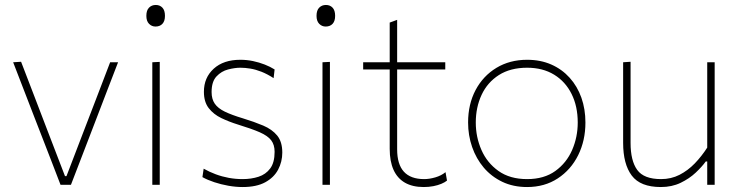

<svg xmlns="http://www.w3.org/2000/svg" viewBox="-20 -745 2991 774"><path d="M224 0Q206 -46.5 187.8 -94.2Q169.5 -142 152 -186.5L118 -274Q97 -328.5 75.5 -384Q54 -439.5 33 -494L65 -496Q92.5 -425 119 -355.5Q145.5 -286 173 -214.5L242 -35H248L317 -215Q344.5 -286.5 371 -355.5Q397.5 -424.5 424 -494H456Q435 -439.5 413.5 -383.8Q392 -328 371 -273L337 -184.5Q319 -137.5 301.5 -92.2Q284 -47 266 0Z M594 0Q594 -56.5 594 -108.5Q594 -160.5 594 -221V-271Q594 -311.5 594 -348.2Q594 -385 594 -420.8Q594 -456.5 594 -494L624 -495.5Q624 -458 624 -422Q624 -386 624 -349Q624 -312 624 -271V-221Q624 -160.5 624 -108.5Q624 -56.5 624 0ZM607 -638Q591.5 -638 580.8 -649Q570 -660 570 -681Q570 -703.5 580.8 -714.2Q591.5 -725 608 -725Q624.5 -725 634.8 -714Q645 -703 645 -681Q645 -660 634.8 -649Q624.5 -638 607 -638Z M958 9Q930.5 9 900.8 3.8Q871 -1.5 843.8 -10.5Q816.5 -19.5 796 -31L801 -65Q824 -52 849.5 -42.5Q875 -33 902.2 -28Q929.5 -23 958 -23Q993 -23 1022.2 -32.5Q1051.5 -42 1069.2 -65.8Q1087 -89.5 1087 -133Q1087 -161.5 1073.2 -179.5Q1059.5 -197.5 1027 -211.8Q994.5 -226 939 -243Q903.5 -254 872.2 -269Q841 -284 821.5 -309Q802 -334 802 -375Q802 -432 841.5 -468Q881 -504 949 -504Q975 -504 1000 -498.8Q1025 -493.5 1047.2 -484.8Q1069.5 -476 1087 -465L1083 -430Q1057.5 -446.5 1034 -455.8Q1010.5 -465 989.2 -468.5Q968 -472 949 -472Q926.5 -472 899.5 -465Q872.5 -458 852.8 -437Q833 -416 833 -374Q833 -345.5 845.8 -327Q858.5 -308.5 886.2 -295Q914 -281.5 959 -268Q1005 -254 1041 -238.8Q1077 -223.5 1097.5 -198.5Q1118 -173.5 1118 -130Q1118 -93 1101.2 -61.2Q1084.5 -29.5 1049.2 -10.2Q1014 9 958 9Z M1280 0Q1280 -56.5 1280 -108.5Q1280 -160.5 1280 -221V-271Q1280 -311.5 1280 -348.2Q1280 -385 1280 -420.8Q1280 -456.5 1280 -494L1310 -495.5Q1310 -458 1310 -422Q1310 -386 1310 -349Q1310 -312 1310 -271V-221Q1310 -160.5 1310 -108.5Q1310 -56.5 1310 0ZM1293 -638Q1277.5 -638 1266.8 -649Q1256 -660 1256 -681Q1256 -703.5 1266.8 -714.2Q1277.5 -725 1294 -725Q1310.5 -725 1320.8 -714Q1331 -703 1331 -681Q1331 -660 1320.8 -649Q1310.5 -638 1293 -638Z M1688 9Q1643 9 1612.5 -8.5Q1582 -26 1566.5 -60.2Q1551 -94.5 1551 -145Q1551 -197 1551 -246.5Q1551 -296 1551 -340Q1551 -384 1551 -419.8Q1551 -455.5 1551 -480Q1551 -526.5 1551 -567.8Q1551 -609 1551 -654L1581 -665Q1581 -629.5 1581 -600.8Q1581 -572 1581 -543.5Q1581 -515 1581 -480V-143Q1581 -82.5 1608.2 -52.8Q1635.5 -23 1690 -23Q1711 -23 1735 -30Q1759 -37 1776 -51L1782 -17Q1773.5 -10 1759.2 -4Q1745 2 1726.8 5.5Q1708.5 9 1688 9ZM1444 -465V-494H1775V-465Q1722.5 -465 1668.8 -465Q1615 -465 1564 -465H1556Z M2105 9Q2049 9 2005 -12Q1961 -33 1930.2 -69.2Q1899.5 -105.5 1883.2 -152.5Q1867 -199.5 1867 -251Q1867 -325 1897.2 -382Q1927.5 -439 1981.2 -471.5Q2035 -504 2105 -504Q2159 -504 2202.2 -485Q2245.5 -466 2276.5 -431.5Q2307.5 -397 2323.8 -351Q2340 -305 2340 -251Q2340 -178.5 2310.8 -119.5Q2281.5 -60.5 2228.5 -25.8Q2175.5 9 2105 9ZM2105 -23Q2173.5 -23 2218.8 -55.8Q2264 -88.5 2286.5 -140.5Q2309 -192.5 2309 -251Q2309 -316.5 2284.2 -366.2Q2259.5 -416 2213.8 -444Q2168 -472 2105 -472Q2037.5 -472 1991.2 -442.5Q1945 -413 1921.5 -362.8Q1898 -312.5 1898 -251Q1898 -192.5 1920.8 -140.5Q1943.5 -88.5 1989.5 -55.8Q2035.5 -23 2105 -23Z M2644 9Q2561.5 9 2526.8 -37.2Q2492 -83.5 2492 -169Q2492 -201.5 2492 -225.5Q2492 -249.5 2492 -271Q2492 -311.5 2492 -348.2Q2492 -385 2492 -420.8Q2492 -456.5 2492 -494L2522 -496Q2522 -440 2522 -386Q2522 -332 2522 -271V-169Q2522 -97 2548.8 -60Q2575.5 -23 2645 -23Q2685.5 -23 2719.2 -40.2Q2753 -57.5 2780.8 -86.2Q2808.5 -115 2831 -150V-271Q2831 -332 2831 -385Q2831 -438 2831 -494H2861Q2861 -438 2861 -385Q2861 -332 2861 -271V-221Q2861 -160.5 2861 -108.5Q2861 -56.5 2861 0H2831V-94H2825Q2810 -73 2784.5 -49Q2759 -25 2723.8 -8Q2688.5 9 2644 9Z"/></svg>

Font: Commissioner Thin Thin
Style: Regular
Weight: 250
Version: Version 1.000